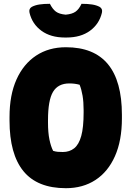

<svg xmlns="http://www.w3.org/2000/svg" viewBox="-20 -968 690 1008"><path d="M326 -720Q620 -720 620 -365V-346Q620 -230 583.5 -148Q547 -66 481 -23Q415 20 326 20Q176 20 103 -69.5Q30 -159 30 -335V-354Q30 -469 66.5 -550.5Q103 -632 169.5 -676Q236 -720 326 -720ZM232 -324Q232 -272 239.5 -235.5Q247 -199 259 -176Q272 -172 283 -171Q294 -170 310 -170Q345 -170 369.5 -189.5Q394 -209 406.5 -254Q419 -299 419 -377V-390Q419 -433 413.5 -465.5Q408 -498 398 -523Q373 -530 344 -530Q285 -530 258.5 -486Q232 -442 232 -337ZM408 -948Q440 -948 463 -944.5Q486 -941 503 -932Q520 -922 515 -901Q501 -842 452.5 -806.5Q404 -771 329 -771H321Q246 -771 197.5 -806.5Q149 -842 135 -901Q130 -922 147 -932Q164 -941 187 -944.5Q210 -948 242 -948Q256 -920 273.5 -907Q291 -894 325 -891Q359 -894 377 -907Q395 -920 408 -948Z"/></svg>

Font: Recursive Sn Csl St Blk
Style: Regular
Weight: 900
Version: Version 1.079;hotconv 1.0.112;makeotfexe 2.5.65598; ttfautoh